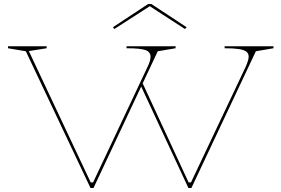

<svg xmlns="http://www.w3.org/2000/svg" viewBox="-20 -939 1406 959"><path d="M921 0 679 -520 686 -537 922 -28H934L1207 -605Q1214 -621 1218 -634Q1222 -647 1222 -656Q1222 -672 1210.5 -681Q1199 -690 1173 -694Q1147 -698 1102 -698V-708H1346V-698L1258 -683L936 0ZM432 0 109 -683 20 -698V-708H213V-698L124 -684L433 -28H445L717 -605Q725 -621 728.5 -634Q732 -647 732 -656Q732 -680 706 -689Q680 -698 612 -698V-708H857V-698L768 -683L447 0ZM551 -794 544 -803 720 -919H736L912 -803L904 -794L728 -908Z"/></svg>

Font: Kalnia SemiExpanded Thin
Style: Regular
Weight: 250
Width: 6
Designer: Frida Medrano
Foundry: Frida Medrano
Version: Version 1.105